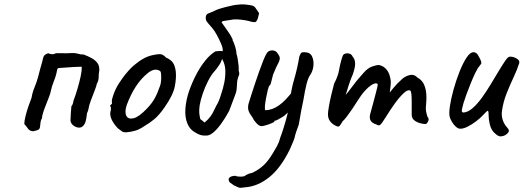

<svg xmlns="http://www.w3.org/2000/svg" viewBox="-20 -633 2457 901"><path d="M136 -17Q119 -18 111.5 -29Q104 -40 94 -51Q94 -64 99.5 -87Q105 -110 113.5 -134.5Q122 -159 128 -174Q132 -199 142 -223Q152 -247 158 -269Q163 -289 168 -307.5Q173 -326 178 -343Q181 -356 183 -363Q185 -370 189.5 -374.5Q194 -379 206 -383Q217 -379 225 -378.5Q233 -378 240 -382Q242 -384 257 -383.5Q272 -383 290 -383Q308 -383 317 -384Q332 -385 345 -381Q358 -377 373 -377Q392 -370 409.5 -360.5Q427 -351 437 -337.5Q447 -324 446 -303Q443 -288 443 -271Q443 -254 434 -239Q433 -230 424 -207.5Q415 -185 406 -160.5Q397 -136 395 -121Q394 -114 390.5 -107Q387 -100 387 -92Q386 -80 382.5 -66Q379 -52 371 -43Q361 -32 346 -34.5Q331 -37 320 -48Q309 -59 311 -74Q311 -85 312.5 -102.5Q314 -120 315 -134Q321 -142 322.5 -148.5Q324 -155 325 -161Q334 -184 343.5 -216Q353 -248 359 -277Q365 -306 363 -320Q348 -320 324.5 -318.5Q301 -317 281.5 -315.5Q262 -314 258 -314Q253 -314 251 -311.5Q249 -309 248 -305Q244 -280 233.5 -254Q223 -228 218 -204Q217 -197 211 -180.5Q205 -164 197 -144.5Q189 -125 183 -106.5Q177 -88 177 -78Q172 -71 170.5 -61Q169 -51 168 -39Q167 -27 158.5 -23.5Q150 -20 136 -17Z M572 -12Q559 -12 551.5 -17Q544 -22 533 -31Q514 -51 504.5 -71Q495 -91 498 -108Q501 -116 500.5 -123.5Q500 -131 500 -131Q495 -136 497 -137.5Q499 -139 501 -143Q507 -143 505 -154Q503 -162 512.5 -189Q522 -216 537 -240Q543 -250 555 -266.5Q567 -283 581.5 -299.5Q596 -316 608 -326Q633 -347 653 -358Q673 -369 695 -374Q717 -379 730.5 -379Q744 -379 759 -363Q782 -353 792 -338Q802 -323 805 -296Q808 -266 800 -226Q792 -186 752 -129Q727 -93 705 -74.5Q683 -56 654 -39Q633 -25 614 -19.5Q595 -14 572 -12ZM670 -124Q693 -148 706 -171.5Q719 -195 731 -230Q735 -240 736 -255.5Q737 -271 736 -285Q735 -299 729 -301Q718 -308 703.5 -305.5Q689 -303 671 -288Q640 -262 616.5 -225.5Q593 -189 575 -141Q564 -109 572.5 -90.5Q581 -72 606.5 -78Q632 -84 670 -124Z M867 -205Q853 -163 850 -123.5Q847 -84 859 -54Q871 -24 900 -9Q910 -3 921 0.5Q932 4 944 3Q961 5 979 -9.5Q997 -24 1016.5 -50.5Q1036 -77 1055 -112Q1061 -129 1067.5 -145Q1074 -161 1080 -178Q1089 -199 1090.5 -214Q1092 -229 1093 -250Q1093 -252 1093.5 -254Q1094 -256 1094 -257Q1097 -270 1101 -279Q1105 -288 1100 -301Q1101 -311 1099.5 -326Q1098 -341 1095.5 -356Q1093 -371 1090 -380Q1089 -396 1084.5 -411Q1080 -426 1074 -440Q1071 -443 1071.5 -446Q1072 -449 1070 -452Q1062 -469 1047 -489.5Q1032 -510 1020 -528Q1021 -533 1029.5 -534.5Q1038 -536 1048.5 -537.5Q1059 -539 1065 -540Q1076 -543 1094 -542Q1112 -541 1130 -538Q1148 -535 1159 -531Q1164 -530 1168.5 -529.5Q1173 -529 1178 -529Q1187 -535 1190.5 -549Q1194 -563 1196 -571Q1184 -589 1177 -598.5Q1170 -608 1146 -610Q1134 -612 1121.5 -612.5Q1109 -613 1097 -611Q1088 -611 1071.5 -607.5Q1055 -604 1039 -600Q1023 -596 1014 -593Q1000 -589 987 -582.5Q974 -576 960 -571Q948 -567 946 -555.5Q944 -544 949 -534Q955 -525 963 -516.5Q971 -508 978 -499Q986 -490 997.5 -469Q1009 -448 1018 -426.5Q1027 -405 1025 -393Q1015 -394 1008 -393.5Q1001 -393 991 -392Q967 -378 943.5 -349Q920 -320 900.5 -282.5Q881 -245 867 -205ZM917 -139Q921 -163 931.5 -194Q942 -225 957 -254Q972 -283 987 -299Q996 -309 1007.5 -326Q1019 -343 1022 -357Q1037 -331 1037.5 -301Q1038 -271 1032 -243Q1026 -215 1019 -195Q1015 -182 1011.5 -172Q1008 -162 1004 -153Q993 -134 985.5 -117.5Q978 -101 968 -87Q958 -73 940 -58Q935 -63 930 -66.5Q925 -70 920 -74Q916 -91 915 -104Q914 -117 917 -139Z M1130 246Q1108 250 1100 247Q1092 244 1078 237Q1067 229 1061 225Q1055 221 1055 217Q1051 208 1055 202.5Q1059 197 1067 194.5Q1075 192 1085 192Q1092 196 1108.5 196Q1125 196 1129 192Q1129 192 1138.5 186.5Q1148 181 1164 178Q1195 163 1217 142.5Q1239 122 1261 85Q1270 71 1280 52.5Q1290 34 1294 16Q1302 -4 1312.5 -38Q1323 -72 1331 -105.5Q1339 -139 1340 -156Q1346 -212 1360.5 -261Q1375 -310 1385 -369Q1391 -383 1394 -385.5Q1397 -388 1407 -388Q1418 -388 1427 -385Q1436 -382 1443 -371Q1453 -352 1451 -326.5Q1449 -301 1436 -282Q1426 -268 1418.5 -238.5Q1411 -209 1404 -165Q1399 -143 1393.5 -113.5Q1388 -84 1382 -48Q1378 -38 1371 -17.5Q1364 3 1362 15Q1361 19 1356 31Q1351 43 1346 54.5Q1341 66 1339 70Q1297 156 1243 199Q1189 242 1130 246ZM1208 -41Q1197 -41 1185.5 -53Q1174 -65 1170 -72Q1166 -82 1158.5 -91Q1151 -100 1146.5 -113Q1142 -126 1146 -145Q1150 -158 1158 -183.5Q1166 -209 1176 -239Q1186 -269 1196.5 -298.5Q1207 -328 1216.5 -351.5Q1226 -375 1233 -385Q1239 -393 1248.5 -395.5Q1258 -398 1267.5 -395Q1277 -392 1283 -382Q1294 -368 1293 -357Q1292 -346 1276 -317Q1272 -306 1266 -293.5Q1260 -281 1260 -277Q1259 -275 1256.5 -263.5Q1254 -252 1251 -242Q1248 -232 1245 -232Q1241 -228 1236.5 -210Q1232 -192 1228 -170Q1224 -148 1223 -132Q1222 -116 1226 -116Q1257 -116 1289 -138.5Q1321 -161 1355 -207L1369 -128Q1355 -121 1343 -113.5Q1331 -106 1321 -96Q1318 -92 1307 -85Q1296 -78 1285.5 -72.5Q1275 -67 1272 -67Q1272 -67 1269.5 -66.5Q1267 -66 1267 -62Q1267 -60 1254 -54.5Q1241 -49 1227 -45Q1213 -41 1208 -41Z M1553 -44Q1539 -51 1529 -64Q1519 -77 1519 -97Q1519 -107 1523 -131Q1527 -155 1534 -185Q1541 -215 1548 -241Q1558 -259 1564 -277Q1570 -295 1570 -299Q1572 -311 1576 -328.5Q1580 -346 1584.5 -360Q1589 -374 1591 -376Q1596 -381 1604.5 -382.5Q1613 -384 1622 -380.5Q1631 -377 1635 -367Q1646 -355 1646.5 -336Q1647 -317 1636 -285Q1627 -265 1618 -238Q1609 -211 1602.5 -188.5Q1596 -166 1595 -158L1570 -154Q1587 -170 1602 -187.5Q1617 -205 1624 -215Q1641 -238 1653.5 -253.5Q1666 -269 1686 -291Q1706 -314 1726.5 -321Q1747 -328 1758 -328Q1780 -324 1795 -305.5Q1810 -287 1814 -251Q1814 -237 1811.5 -218Q1809 -199 1809 -199Q1809 -199 1825.5 -219.5Q1842 -240 1870 -265Q1889 -279 1907 -281.5Q1925 -284 1939 -269Q1965 -255 1974.5 -224.5Q1984 -194 1980 -150Q1977 -124 1979.5 -110.5Q1982 -97 1986 -85Q1995 -76 1989 -63.5Q1983 -51 1976 -51Q1966 -51 1951 -55Q1936 -59 1924 -68.5Q1912 -78 1912 -95V-157Q1912 -179 1910.5 -192Q1909 -205 1905 -208Q1894 -214 1874.5 -196Q1855 -178 1833 -147.5Q1811 -117 1790 -83Q1771 -52 1764 -47Q1757 -42 1746 -49Q1724 -56 1718.5 -68.5Q1713 -81 1717 -97Q1722 -114 1729.5 -142.5Q1737 -171 1744 -197.5Q1751 -224 1753 -236Q1749 -244 1739.5 -241.5Q1730 -239 1720 -232Q1708 -224 1692 -206.5Q1676 -189 1658 -160Q1646 -141 1632.5 -121Q1619 -101 1607.5 -86Q1596 -71 1588 -64Q1576 -43 1571 -40Q1566 -37 1553 -44Z M2336 6Q2324 10 2310.5 -0.5Q2297 -11 2291 -20Q2282 -33 2277.5 -54Q2273 -75 2273 -91Q2273 -109 2270.5 -112Q2268 -115 2261.5 -108Q2255 -101 2243 -89Q2234 -79 2214.5 -64Q2195 -49 2174 -38.5Q2153 -28 2138 -29Q2128 -30 2118 -39.5Q2108 -49 2101 -61Q2094 -73 2091 -82Q2086 -98 2091 -133Q2096 -168 2108 -211.5Q2120 -255 2136 -295.5Q2152 -336 2169 -362Q2186 -388 2202 -388Q2215 -388 2223 -374.5Q2231 -361 2235 -352Q2240 -340 2239 -336.5Q2238 -333 2230 -323Q2221 -313 2210 -290Q2199 -267 2188 -239.5Q2177 -212 2168 -187.5Q2159 -163 2155 -149Q2153 -140 2150 -129Q2147 -118 2147 -110Q2148 -109 2149.5 -107Q2151 -105 2156 -105Q2177 -107 2199 -126.5Q2221 -146 2242.5 -176Q2264 -206 2283.5 -238.5Q2303 -271 2320.5 -300Q2338 -329 2351 -348Q2364 -367 2372 -367Q2380 -368 2391 -364.5Q2402 -361 2410 -354.5Q2418 -348 2417 -338Q2407 -306 2390 -270Q2373 -234 2357.5 -195Q2342 -156 2336 -115Q2332 -92 2339 -70.5Q2346 -49 2362 -32Q2374 -19 2361.5 -7Q2349 5 2336 6Z"/></svg>

Font: Caveat Medium
Style: Regular
Weight: 500
Designer: Pablo Impallari
Foundry: Pablo Impallari
Version: Version 2.000